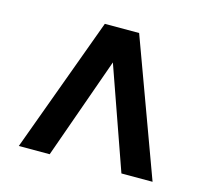

<svg xmlns="http://www.w3.org/2000/svg" viewBox="-76 -851 703 649"><g transform="rotate(15 275.0 -526.0)"><path d="M149 -289H41L215 -763H335L509 -289H400L275 -644Z"/></g></svg>

Font: Open Sauce One SemiBold
Style: Regular
Weight: 600
Designer: Alfredo Marco Pradil
Foundry: Creative Sauce Fz LLC
Version: Version 1.477